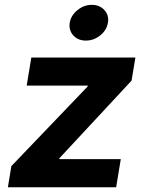

<svg xmlns="http://www.w3.org/2000/svg" viewBox="-20 -788 613 808"><path d="M13.2 0 27.8 -88.9 348.6 -423.8 349.6 -427.7H92.3L111.8 -545.9H549.8L533.7 -448.7L230 -122.1L229.5 -118.2H488.3L468.8 0ZM341.3 -617.2Q308.1 -617.2 288.3 -639.2Q268.6 -661.1 273.4 -692.4Q278.8 -723.6 306.2 -745.6Q333.5 -767.6 366.2 -767.6Q399.4 -767.6 419.4 -745.6Q439.5 -723.6 434.1 -692.4Q429.2 -661.1 401.9 -639.2Q374.5 -617.2 341.3 -617.2Z"/></svg>

Font: Inter
Style: Bold Italic
Weight: 700
Italic angle: -9.39999°
Designer: Rasmus Andersson
Foundry: rsms
Version: Version 4.001;git-9221beed3